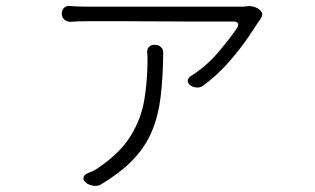

<svg xmlns="http://www.w3.org/2000/svg" viewBox="-20 -555 1040 634"><path d="M838 -522Q852 -510 841 -494Q841 -493 839.5 -491.5Q838 -490 837 -488Q824 -468 798.5 -430.5Q773 -393 736 -350.5Q699 -308 652 -273Q644 -266 631.5 -266Q619 -266 609 -273Q600 -279 600 -287.5Q600 -296 609 -303Q660 -335 699 -380.5Q738 -426 763 -463Q769 -472 765.5 -478Q762 -484 752 -484Q725 -484 682 -484Q639 -484 587.5 -484Q536 -484 483.5 -484.5Q431 -485 386 -485Q341 -485 310.5 -485Q280 -485 272 -485Q254 -485 240 -484.5Q226 -484 212 -483Q201 -483 192.5 -490.5Q184 -498 184 -510Q184 -522 192 -529.5Q200 -537 212 -535Q226 -534 240 -533.5Q254 -533 272 -533Q280 -533 316.5 -533Q353 -533 406.5 -533Q460 -533 520 -533Q580 -533 635.5 -533Q691 -533 731 -533Q771 -533 784 -533L803 -535Q811 -535 820.5 -532Q830 -529 837 -523ZM492 -407Q504 -407 512 -399Q520 -391 519 -379Q518 -298 510.5 -235.5Q503 -173 482 -122.5Q461 -72 421 -29.5Q381 13 315 53Q305 60 290.5 58.5Q276 57 264 49V48Q254 40 255.5 31.5Q257 23 268 18Q276 14 282 12Q288 10 302 1Q376 -49 411 -105.5Q446 -162 456.5 -225Q467 -288 467 -354Q467 -364 467 -369Q467 -374 466 -381Q465 -392 471.5 -399.5Q478 -407 489 -407Z"/></svg>

Font: Chiron GoRound TC L
Style: Regular
Weight: 300
Designer: Ryoko NISHIZUKA 西塚涼子 (kana, bopomofo & ideographs); Paul D. Hunt (Latin, Greek & Cyrillic); Sandoll Communications 산돌커뮤니
Foundry: Adobe
Version: Version 1.000;hotconv 1.1.1;makeotfexe 2.6.0